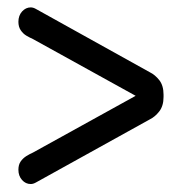

<svg xmlns="http://www.w3.org/2000/svg" viewBox="-20 -502 499 506"><path d="M411 -246.5Q411 -223 399.8 -208.5Q388.5 -194 375 -187.5L74.5 -21Q67.5 -17 61 -17Q47.5 -17 38 -27.8Q28.5 -38.5 28.5 -54.5Q28.5 -68 34.5 -76.5Q40.5 -85 49.2 -90.5Q58 -96 67 -100L342 -252V-247L67 -399Q58 -403 49.2 -408.2Q40.5 -413.5 34.5 -422.5Q28.5 -431.5 28.5 -444.5Q28.5 -461 38.2 -471.8Q48 -482.5 61 -482.5Q67.5 -482.5 74.5 -478.5L375 -311.5Q388.5 -305 399.8 -290.8Q411 -276.5 411 -252.5Z"/></svg>

Font: Sono
Style: Regular
Weight: 400
Designer: Tyler Finck
Foundry: Tyler Finck
Version: Version 2.112